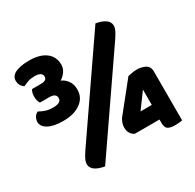

<svg xmlns="http://www.w3.org/2000/svg" viewBox="-140 -773 944 931"><g transform="rotate(-30 332.0 -307.5)"><path d="M125 -495Q158 -495 158 -517Q158 -543 115 -543Q95 -543 79 -537.5Q63 -532 50 -525Q26 -541 26 -569Q26 -596 54.5 -609Q83 -622 131 -622Q191 -622 224 -596.5Q257 -571 257 -527Q257 -506 244.5 -488.5Q232 -471 215 -461Q235 -453 249.5 -433.5Q264 -414 264 -383Q264 -338 227 -311.5Q190 -285 131 -285Q75 -285 46 -301.5Q17 -318 17 -343Q17 -357 24.5 -369.5Q32 -382 44 -387Q60 -378 77.5 -372Q95 -366 119 -366Q165 -366 165 -393Q165 -419 127 -419H75Q71 -425 68 -434.5Q65 -444 65 -456Q65 -470 67.5 -479Q70 -488 75 -495ZM500 -617Q531 -612 550.5 -599.5Q570 -587 572 -566Q572 -551 564.5 -536Q557 -521 545 -503L194 7Q163 2 143.5 -10.5Q124 -23 122 -44Q122 -59 129.5 -74Q137 -89 149 -107ZM539 -224 476 -138H539ZM629 0Q623 2 611 3Q599 4 587 4Q563 4 549.5 -4Q536 -12 536 -39V-58H398Q385 -64 376.5 -77Q368 -90 368 -109Q368 -123 372 -133.5Q376 -144 382 -155L511 -316Q521 -318 534 -320.5Q547 -323 562 -323Q586 -323 607.5 -312.5Q629 -302 629 -273Z"/></g></svg>

Font: Baloo Tammudu
Style: Regular
Weight: 400
Designer: Omkar Shende and Ek Type
Foundry: Ek Type
Version: Version 1.007;PS 1.000;hotconv 1.0.88;makeotf.lib2.5.647800